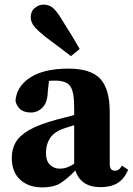

<svg xmlns="http://www.w3.org/2000/svg" viewBox="-20 -796 575 831"><path d="M415 14Q371 14 344 -5Q317 -24 306 -58Q273 -24 243.5 -4.5Q214 15 162 15Q104 15 67.5 -18Q31 -51 31 -113Q31 -149 47 -178.5Q63 -208 105 -232.5Q147 -257 224 -278Q244 -283 263 -288Q282 -293 301 -298V-332Q301 -399 284 -423Q267 -447 219 -447Q212 -447 206 -447Q200 -447 192 -446L187 -402Q186 -353 164.5 -331Q143 -309 114 -309Q59 -309 47 -359Q51 -421 110 -460Q169 -499 276 -499Q373 -499 414 -455Q455 -411 455 -310V-86Q455 -57 478 -57Q486 -57 493 -61.5Q500 -66 508 -79L535 -61Q517 -21 488.5 -3.5Q460 14 415 14ZM179 -134Q179 -99 196.5 -82.5Q214 -66 239 -66Q254 -66 268 -70.5Q282 -75 301 -87V-254Q291 -251 281.5 -248Q272 -245 263 -242Q217 -228 198 -200Q179 -172 179 -134ZM325 -584 287 -553Q268 -568 244 -586Q220 -604 176 -637Q147 -660 130 -679.5Q113 -699 113 -721Q113 -747 130.5 -761.5Q148 -776 168 -776Q193 -776 209.5 -761.5Q226 -747 246 -714Q278 -663 295 -635Q312 -607 325 -584Z"/></svg>

Font: Source Serif 4
Style: Bold
Weight: 700
Designer: Frank Grießhammer
Foundry: Adobe
Version: Version 4.005;hotconv 1.1.0;makeotfexe 2.6.0